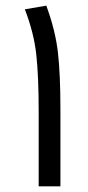

<svg xmlns="http://www.w3.org/2000/svg" viewBox="-20 -660 312 680"><path d="M117 0V-263Q117 -390 108.5 -467Q100 -544 68 -627L144 -640Q176 -553 185 -475.5Q194 -398 194 -271V0Z"/></svg>

Font: FiraGO Book
Style: Regular
Weight: 350
Designer: bBox Type
Foundry: bBox Type GmbH
Version: Version 1.001;PS 001.001;hotconv 1.0.88;makeotf.lib2.5.64775